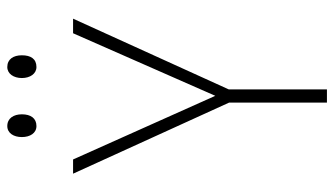

<svg xmlns="http://www.w3.org/2000/svg" viewBox="-220 -720 939 540"><g transform="rotate(-90 250.0 -449.5)"><path d="M332 -817C355 -817 365 -833 365 -858C365 -882 354 -899 332 -899C313 -899 301 -881 301 -858C301 -835 313 -817 332 -817ZM166 -817C188 -817 199 -833 199 -858C199 -881 188 -899 166 -899C146 -899 135 -881 135 -858C135 -835 146 -817 166 -817ZM232 0H269V-276L468 -714H427L251 -314L72 -714H32L232 -275Z"/></g></svg>

Font: Noto Sans Mono ExtraCondensed ExtraLight
Style: Regular
Weight: 200
Width: 2
Designer: Monotype Design Team
Foundry: Monotype Imaging Inc.
Version: Version 2.014